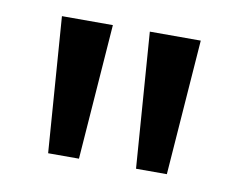

<svg xmlns="http://www.w3.org/2000/svg" viewBox="-45 -816 490 395"><g transform="rotate(10 200.5 -618.5)"><path d="M345.7 -759.8 324.7 -477.1H260.3L239.3 -759.8ZM162.1 -759.8 141.1 -477.1H76.7L55.7 -759.8Z"/></g></svg>

Font: Phetsarath
Style: Regular
Weight: 400
Designer: Danh Hong
Foundry: Danh Hong
Version: Version 1.01